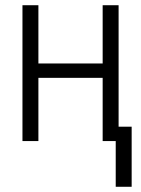

<svg xmlns="http://www.w3.org/2000/svg" viewBox="-20 -540 540 735"><path d="M423 175V0H373V-242H127V0H66V-520H127V-297H373V-520H434V-55H484V175Z"/></svg>

Font: Iosevka SS04 Light
Style: Regular
Weight: 300
Monospace: yes
Designer: Belleve Invis
Foundry: Belleve Invis
Version: Version 19.0.0; ttfautohint (v1.8.4)